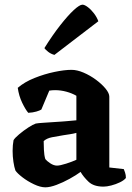

<svg xmlns="http://www.w3.org/2000/svg" viewBox="-20 -799 565 822"><path d="M174 3Q153 3 125.5 -10Q98 -23 76 -40Q54 -57 46 -69Q41 -83 37.5 -106Q34 -129 34 -153Q34 -165 35 -177Q36 -189 38 -199Q44 -209 62.5 -224.5Q81 -240 101 -253Q121 -266 133 -270Q143 -272 167.5 -273.5Q192 -275 220 -277Q236 -278 243 -278.5Q250 -279 262.5 -280Q275 -281 307 -284V-389Q288 -400 264 -406.5Q240 -413 216 -413Q203 -413 191 -411L157 -330Q151 -326 136 -321.5Q121 -317 101 -316Q89 -330 75 -359Q61 -388 56 -423Q85 -448 127.5 -465Q170 -482 213 -491Q256 -500 286 -500Q310 -500 338 -488Q366 -476 391 -457.5Q416 -439 432 -419.5Q448 -400 448 -385V-82L510 -75Q512 -70 515.5 -60Q519 -50 519 -37Q511 -27 493.5 -18.5Q476 -10 456.5 -5Q437 0 423 0Q381 0 359 -21Q337 -42 325 -63Q306 -49 278 -33.5Q250 -18 222 -7.5Q194 3 174 3ZM224 -90Q237 -90 263.5 -98.5Q290 -107 307 -115V-230Q295 -227 280.5 -224.5Q266 -222 251 -220Q226 -216 203 -211.5Q180 -207 167 -195Q167 -181 168 -157.5Q169 -134 174 -118Q180 -110 195 -100Q210 -90 224 -90ZM213 -564Q198 -568 186.5 -577Q175 -586 170 -593Q205 -649 238 -691Q271 -733 296 -756Q321 -779 333 -779Q342 -779 356 -768.5Q370 -758 382.5 -741.5Q395 -725 401 -708Z"/></svg>

Font: Texturina 72pt ExtraBold
Style: Regular
Weight: 800
Designer: Guillermo Torres Carreño
Foundry: Omnibus-Type
Version: Version 1.002; ttfautohint (v1.8.3)